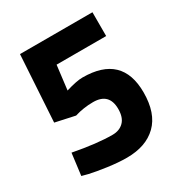

<svg xmlns="http://www.w3.org/2000/svg" viewBox="-160 -776 850 902"><g transform="rotate(-30 265.0 -324.5)"><path d="M77 -661H470V-532H201L185 -401Q244 -419 276 -419Q490 -419 490 -215Q490 -102 431.5 -45Q373 12 269 12Q223 12 166 4Q109 -4 74 -12L40 -21L55 -139Q181 -115 264 -115Q302 -115 325 -138Q348 -161 348 -207Q348 -294 261 -294Q234 -294 209 -290Q184 -286 172 -282L161 -279L55 -302Z"/></g></svg>

Font: TypoPRO Titillium Maps
Style: 999 wt
Weight: 900
Designer: Campivisivi
Foundry: Accademia di Belle Arti di Urbino and students of MA course of Visual design
Version: Version 001.001